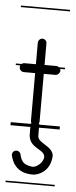

<svg xmlns="http://www.w3.org/2000/svg" viewBox="-54 -492 297 753"><g transform="rotate(5 95.0 -115.5)"><path d="M-2.5 -463V-457H191V-463ZM-2.5 -235V-229H191V-235ZM-2.5 -4V8H191V-4ZM-2.5 226V232H191V226ZM93 -341C84 -341 76 -333 76 -323V-239H31C25 -239 19 -236 16 -230C14 -228 14 -225 14 -222C14 -219 14 -216 16 -213C19 -208 25 -204 31 -204H76V-17C76 -11 79 -5 85 -2C87 -1 90 0 93 0C96 0 99 -1 102 -2C107 -5 110 -11 110 -17V-204H156C162 -204 168 -208 171 -213C173 -216 174 -219 174 -222C174 -225 173 -228 171 -230C168 -236 162 -239 156 -239H110V-323C110 -328 109 -333 105 -336C102 -339 98 -341 93 -341ZM110 41.3C109.3 32.4 110 2.3 110 -6.7H76C76 2.3 75.2 32.4 76 41.3C80.4 90.4 133.3 90 139.5 115.8C144.6 137.6 114.3 165.3 96 162.7C65.7 158.3 54.2 150.6 46.5 118.4C44.4 109.3 35.2 103.6 26 105.8C16.9 108 11.3 117.2 13.5 126.3C29.4 193 84.2 193.1 102 193.3C116.2 193.5 169.6 180.4 173 113.3C169.7 74.7 111.9 70.1 110 41.3Z"/></g></svg>

Font: LetsTraceRuled
Style: Medium
Weight: 500
Version: Version 003.000